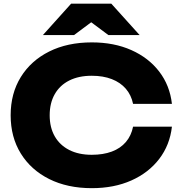

<svg xmlns="http://www.w3.org/2000/svg" viewBox="-20 -994 974 1031"><path d="M903.2 -313.8Q892 -215.2 835.1 -140.8Q778.2 -66.4 685.4 -25Q592.6 16.4 473 16.4Q342.2 16.4 244.2 -32.6Q146.2 -81.6 91.7 -169.7Q37.2 -257.8 37.2 -375Q37.2 -492.2 91.7 -580.3Q146.2 -668.4 244.2 -717.4Q342.2 -766.4 473 -766.4Q592.6 -766.4 685.4 -725Q778.2 -683.6 835.1 -609.4Q892 -535.2 903.2 -436.2H694.6Q684.8 -483.6 655.8 -517.3Q626.8 -551 580.5 -569.1Q534.2 -587.2 472.6 -587.2Q402.6 -587.2 351.9 -561.7Q301.2 -536.2 274 -488.4Q246.8 -440.6 246.8 -375Q246.8 -309.4 274 -261.9Q301.2 -214.4 351.9 -188.6Q402.6 -162.8 472.6 -162.8Q534.2 -162.8 580.5 -180.1Q626.8 -197.4 655.8 -231.3Q684.8 -265.2 694.6 -313.8ZM362 -974.4H577.6L729.8 -805.6H562.2L422.6 -909.6H517L377.4 -805.6H210.2Z"/></svg>

Font: Unbounded
Style: Regular
Weight: 400
Designer: Luke Prowse, Jean-Baptiste Morizot, Fátima Lázaro, Florian Runge
Foundry: NaN
Version: Version 1.701;gftools[0.9.28.dev5+ged2979d]